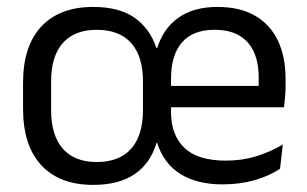

<svg xmlns="http://www.w3.org/2000/svg" viewBox="-20 -521 886 554"><path d="M249 12.5Q152 12.5 99.2 -44.2Q46.5 -101 46.5 -207.5V-282Q46.5 -388 99.2 -444.5Q152 -501 249 -501Q323.5 -501 368 -470Q412.5 -439 431.5 -382H433.5Q451 -439 495 -470Q539 -501 607 -501Q672 -501 715.8 -475.8Q759.5 -450.5 781.8 -404Q804 -357.5 804 -293V-275Q804 -259 802.8 -243Q801.5 -227 799.5 -211.5H725Q726 -235.5 726.2 -257Q726.5 -278.5 726.5 -296.5Q726.5 -341 712.2 -371.8Q698 -402.5 669.8 -418.8Q641.5 -435 599 -435Q536.5 -435 505 -398.5Q473.5 -362 473.5 -294V-245.5V-235.5V-197.5Q473.5 -131.5 512 -94.5Q550.5 -57.5 632 -57.5Q678 -57.5 719 -70Q760 -82.5 796 -104L788 -34Q757 -13.5 714.8 -1.2Q672.5 11 622 11Q548.5 11 500.5 -19Q452.5 -49 433.5 -108.5H431.5Q414 -49.5 368.5 -18.5Q323 12.5 249 12.5ZM435.5 -211.5V-273H782.5V-211.5ZM259 -53.5Q324.5 -53.5 358.5 -92Q392.5 -130.5 392.5 -203V-286.5Q392.5 -358.5 358.5 -396.8Q324.5 -435 259 -435Q195 -435 161.2 -396.8Q127.5 -358.5 127.5 -286.5V-203Q127.5 -130.5 161.2 -92Q195 -53.5 259 -53.5Z"/></svg>

Font: Anek Gurmukhi
Style: Regular
Weight: 400
Designer: Sarang Kulkarni (Gurmukhi), Yesha Goshar (Latin)
Foundry: Ek Type
Version: Version 1.003